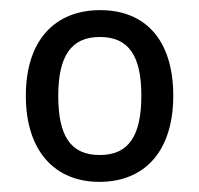

<svg xmlns="http://www.w3.org/2000/svg" viewBox="-20 -742 393 379"><path d="M322 -553C322 -664 266 -722 178 -722C87 -722 31 -661 31 -553C31 -443 89 -383 176 -383C267 -383 322 -445 322 -553ZM95 -553C95 -632 121 -669 177 -669C234 -669 259 -632 259 -553C259 -474 234 -436 177 -436C119 -436 95 -474 95 -553Z"/></svg>

Font: Noto Sans Bengali SemiCondensed
Style: Regular
Weight: 400
Width: 4
Designer: Jelle Bosma - Monotype Design Team
Foundry: Monotype Imaging Inc.
Version: Version 2.003